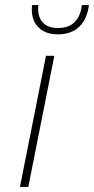

<svg xmlns="http://www.w3.org/2000/svg" viewBox="-20 -740 372 760"><path d="M162 -519H195L92 0H59ZM106 -701Q106 -714 107 -720H132Q131 -715 131 -705Q131 -669 151.5 -649Q172 -629 209 -629Q293 -629 304 -720H332Q325 -664 293.5 -634Q262 -604 209 -604Q161 -604 133.5 -630.5Q106 -657 106 -701Z"/></svg>

Font: Montserrat Alternates ExLight
Style: Italic
Weight: 275
Italic angle: -11.3°
Designer: Julieta Ulanovsky
Foundry: Julieta Ulanovsky
Version: Version 7.200